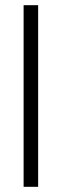

<svg xmlns="http://www.w3.org/2000/svg" viewBox="-20 -720 238 740"><path d="M71 0V-700H127V0Z"/></svg>

Font: Bricolage Grotesque 12pt Condensed ExtraLight
Style: Regular
Weight: 200
Width: 3
Designer: Mathieu Triay
Foundry: Atelier Triay
Version: Version 1.001; ttfautohint (v1.8.4.7-5d5b);gftools[0.9.33.de